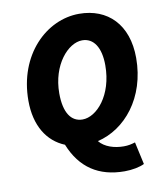

<svg xmlns="http://www.w3.org/2000/svg" viewBox="-91 -737 853 994"><g transform="rotate(-10 335.0 -240.0)"><path d="M316 -120C256 -120 220 -172 220 -274C220 -424 310 -524 384 -524C444 -524 480 -470 480 -376C480 -218 390 -120 316 -120ZM484 182C524 182 564 174 588 162L562 44C542 50 526 54 502 54C453 54 402 39 374 4C520 -30 644 -176 644 -386C644 -562 542 -662 392 -662C220 -662 56 -506 56 -264C56 -133 112 -44 203 -7C254 120 348 182 484 182Z"/></g></svg>

Font: Source Sans Pro Black
Style: Italic
Weight: 900
Italic angle: -11°
Designer: Paul D. Hunt
Foundry: Adobe Systems Incorporated
Version: Version 3.006;hotconv 1.0.111;makeotfexe 2.5.65597